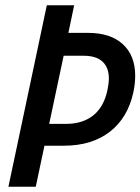

<svg xmlns="http://www.w3.org/2000/svg" viewBox="-20 -710 534 730"><path d="M158 -690H262L240 -585H315Q400 -585 447 -542Q494 -499 494 -422Q494 -391 487 -359Q466 -262 397.5 -209Q329 -156 223 -156H149L116 0H12ZM231 -239Q295 -239 335.5 -272Q376 -305 389 -370Q394 -395 394 -411Q394 -453 370 -475.5Q346 -498 298 -498H222L167 -239Z"/></svg>

Font: Decalotype Medium Italic
Style: Regular
Weight: 500
Italic angle: -12°
Designer: Alfredo Marco Pradil
Foundry: Alfredo Marco Pradil
Version: Version 1.0